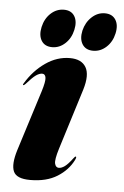

<svg xmlns="http://www.w3.org/2000/svg" viewBox="-49 -666 458 711"><g transform="rotate(5 180.0 -310.5)"><path d="M192 -44.5Q202 -44.5 213.8 -53Q225.5 -61.5 242.5 -84Q248.5 -92 250.5 -91.5Q255.5 -91.5 249.5 -79Q230.5 -40.5 190.5 -15.5Q150.5 9.5 90 9.5Q39 9.5 27.8 -16.5Q16.5 -42.5 33 -96L104.5 -322.5Q115.5 -358 113.8 -372.2Q112 -386.5 100.5 -386.5Q90 -386.5 77.2 -377.5Q64.5 -368.5 42.5 -343.5Q37 -338 34.5 -338Q31 -338.5 35.5 -345.5Q64.5 -393.5 107.2 -423.2Q150 -453 198 -453Q241 -453 257.5 -425Q274 -397 257 -341L186.5 -115Q173.5 -73 177 -58.8Q180.5 -44.5 192 -44.5ZM128.3 -487.5Q100.9 -487.5 88.5 -507.2Q76.1 -527 83 -558.5Q90 -590 111.3 -609.8Q132.6 -629.5 160 -629.5Q187.4 -629.5 199.6 -609.8Q211.8 -590 204.8 -558.5Q197.9 -527 176.5 -507.2Q155.2 -487.5 128.3 -487.5ZM280.5 -487.5Q253.1 -487.5 240.5 -507.2Q227.9 -527 234.8 -558.5Q242.2 -589.5 263.8 -609.5Q285.3 -629.5 312.3 -629.5Q339.7 -629.5 352.3 -609.8Q364.9 -590 357.9 -558.5Q351 -527 329.4 -507.2Q307.9 -487.5 280.5 -487.5Z"/></g></svg>

Font: Fraunces 144pt
Style: Bold Italic
Weight: 700
Italic angle: -16°
Version: Version 1.000;[b76b70a41]